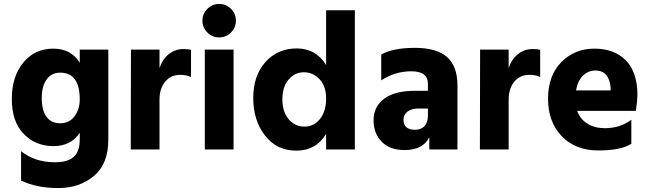

<svg xmlns="http://www.w3.org/2000/svg" viewBox="-20 -759 3301 975"><path d="M385 -254Q385 -390 286 -390Q242 -390 217 -356Q192 -322 192 -260.5Q192 -199 216 -166Q240 -133 286 -133Q332 -133 358.5 -168.5Q385 -204 385 -254ZM530 -49Q530 73 457 134.5Q384 196 275.5 196Q167 196 87 158V9Q157 65 259 65Q325 65 355 37Q385 9 385 -51V-85Q341 -17 251 -17Q161 -17 100.5 -79Q40 -141 40 -256Q40 -371 98.5 -441.5Q157 -512 249.5 -512Q342 -512 385 -440V-507H530Z M790 0H644L645 -507H790V-413Q804 -457 836.5 -483.5Q869 -510 912 -510Q936 -510 950 -506V-368Q926 -379 895 -379Q848 -379 819 -344.5Q790 -310 790 -253Z M1153 -714Q1178 -689 1178 -654Q1178 -619 1153 -594Q1128 -569 1093 -569Q1058 -569 1033 -594Q1008 -619 1008 -654Q1008 -689 1033 -714Q1058 -739 1093 -739Q1128 -739 1153 -714ZM1166 0H1020V-507H1166Z M1782 0H1636V-79Q1585 6 1485 6Q1385 6 1325.5 -71Q1266 -148 1266 -261.5Q1266 -375 1328 -444Q1390 -513 1487 -513Q1584 -513 1636 -429V-707H1782ZM1523 -392Q1477 -392 1445.5 -355Q1414 -318 1414 -254.5Q1414 -191 1446 -153.5Q1478 -116 1526 -116Q1574 -116 1605 -155Q1636 -194 1636 -258Q1636 -322 1602.5 -357Q1569 -392 1523 -392Z M2034 3Q1960 3 1918.5 -39Q1877 -81 1877 -149Q1877 -217 1930.5 -257.5Q1984 -298 2089 -298H2153V-333Q2153 -397 2069.5 -397Q1986 -397 1916 -351V-482Q1976 -516 2086.5 -516Q2197 -516 2250 -469.5Q2303 -423 2303 -325V0H2160V-62Q2128 3 2034 3ZM2088 -100Q2119 -100 2136 -119Q2153 -138 2153 -171V-208H2106Q2069 -208 2049 -192Q2029 -176 2029 -151Q2029 -100 2088 -100Z M2563 0H2417L2418 -507H2563V-413Q2577 -457 2609.5 -483.5Q2642 -510 2685 -510Q2709 -510 2723 -506V-368Q2699 -379 2668 -379Q2621 -379 2592 -344.5Q2563 -310 2563 -253Z M3003 -401Q2968 -401 2941 -375.5Q2914 -350 2905 -300H3081V-312Q3074 -401 3003 -401ZM3186 -29Q3134 5 3018 5Q2902 5 2832.5 -67.5Q2763 -140 2763 -257.5Q2763 -375 2830.5 -443.5Q2898 -512 2998.5 -512Q3099 -512 3158 -452.5Q3217 -393 3217 -275Q3217 -252 3209 -196H2911Q2926 -154 2963 -131Q3000 -108 3052 -108Q3129 -108 3186 -151Z"/></svg>

Font: Hind Mysuru
Style: Bold
Weight: 700
Designer: Manushi Parikh, Hitesh Malaviya
Foundry: Indian Type Foundry
Version: Version 0.703;PS 1.0;hotconv 1.0.86;makeotf.lib2.5.63406